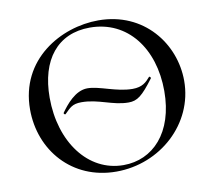

<svg xmlns="http://www.w3.org/2000/svg" viewBox="-74 -721 913 818"><g transform="rotate(-10 383.0 -312.0)"><path d="M366 12C556 12 717 -133 717 -319C717 -480 598 -636 401 -636C239 -636 49 -529 49 -312C49 -136 174 12 366 12ZM401 -10C247 -10 140 -156 140 -347C140 -511 220 -612 360 -612C523 -612 626 -476 626 -291C626 -110 527 -10 401 -10ZM495 -323C425 -323 357 -359 305 -359C252 -359 210 -305 188 -274C185 -270 192 -264 195 -267C219 -290 229 -305 270 -305C344 -305 399 -269 468 -269C506 -269 528 -286 579 -354C581 -358 574 -364 572 -361C555 -341 537 -323 495 -323Z"/></g></svg>

Font: Cormorant Infant Book
Style: Regular
Weight: 500
Designer: Christian Thalmann (Catharsis Fonts)
Version: Version 1.000;PS 002.000;hotconv 1.0.88;makeotf.lib2.5.64775